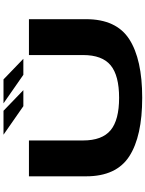

<svg xmlns="http://www.w3.org/2000/svg" viewBox="119 -988 872 1151"><g transform="rotate(-90 555.5 -412.0)"><path d="M545.5 4Q314.5 4 194.5 -73.5Q74.5 -151 74.5 -332.5V-675H289.5V-350.5Q289.5 -236.5 350.8 -185.5Q412 -134.5 545.2 -134.5Q678.5 -134.5 740 -185.2Q801.5 -236 801.5 -350.5V-675H1016.5V-332.5Q1016.5 -151 896.2 -73.5Q776 4 545.5 4ZM683 -708.5 512 -827.5H655.5L779 -708.5ZM495 -708.5 324 -827.5H467.5L591 -708.5Z"/></g></svg>

Font: Anybody UltraExpanded Regular
Style: Bold
Weight: 700
Width: 9
Designer: Tyler Finck
Foundry: Etcetera Type Company
Version: Version 1.010; ttfautohint (v1.8.3) -l 8 -r 50 -G 200 -x 14 